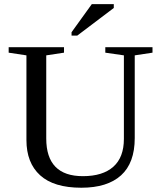

<svg xmlns="http://www.w3.org/2000/svg" viewBox="-20 -878 762 908"><path d="M565.9 -616.2 478 -628.9V-654.8H701.2V-628.9L617.2 -616.2V-225.1Q617.2 -107.4 552.5 -48.8Q487.8 9.8 364.7 9.8Q234.4 9.8 169.7 -49.1Q105 -107.9 105 -215.8V-616.2L21 -628.9V-654.8H282.7V-628.9L198.7 -616.2V-223.1Q198.7 -44.9 372.1 -44.9Q465.8 -44.9 515.9 -89.4Q565.9 -133.8 565.9 -221.2ZM318.4 -709.5V-725.6L414.1 -858.4H518.1V-840.3L345.2 -709.5Z"/></svg>

Font: Liberation Serif
Style: Regular
Weight: 400
Designer: Steve Matteson
Foundry: Ascender Corporation
Version: Version 2.1.5